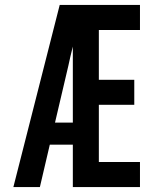

<svg xmlns="http://www.w3.org/2000/svg" viewBox="-20 -755 640 775"><path d="M141 0H34L221 -735H545V-634H379V-433H522V-332H379V-101H545V0H274V-171H181ZM202 -260H274V-567Q269 -548 264.5 -528.5Q260 -509 256 -490Z"/></svg>

Font: Iosevka Extended
Style: Bold
Weight: 700
Width: 7
Monospace: yes
Designer: Belleve Invis
Foundry: Belleve Invis
Version: Version 32.5.0; ttfautohint (v1.8.4)